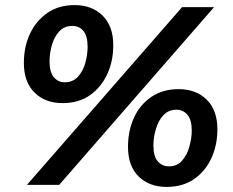

<svg xmlns="http://www.w3.org/2000/svg" viewBox="-20 -728 918 756"><path d="M86 0 697 -700H823L213 0ZM226 -322Q158 -322 116 -363.5Q74 -405 74 -480Q74 -544 98 -595Q122 -646 166.5 -677Q211 -708 274 -708Q342 -708 384 -666.5Q426 -625 426 -550Q426 -487 402 -435.5Q378 -384 334 -353Q290 -322 226 -322ZM235 -404Q267 -404 287 -426Q307 -448 316 -480.5Q325 -513 325 -544Q325 -586 308.5 -606Q292 -626 265 -626Q233 -626 213 -604Q193 -582 184 -549.5Q175 -517 175 -486Q175 -444 192 -424Q209 -404 235 -404ZM636 8Q568 8 526 -33Q484 -74 484 -150Q484 -213 507.5 -264.5Q531 -316 576 -346.5Q621 -377 683 -377Q752 -377 794 -335.5Q836 -294 836 -219Q836 -156 812 -104.5Q788 -53 743.5 -22.5Q699 8 636 8ZM645 -73Q677 -73 696.5 -95Q716 -117 725.5 -150Q735 -183 735 -214Q735 -256 718 -276Q701 -296 675 -296Q643 -296 623 -274Q603 -252 593.5 -219Q584 -186 584 -155Q584 -113 601 -93Q618 -73 645 -73Z"/></svg>

Font: MOST Montserrat
Style: Bold Italic
Weight: 700
Italic angle: -11.3°
Designer: Julieta Ulanovsky
Foundry: Julieta Ulanovsky
Version: Version 8.000;March 11, 2024;FontCreator 15.0.0.2926 64-bit